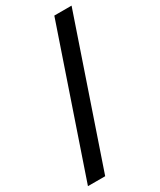

<svg xmlns="http://www.w3.org/2000/svg" viewBox="-209 -765 762 916"><g transform="rotate(-30 171.5 -307.5)"><path d="M258 -700H353L85 85H-10Z"/></g></svg>

Font: Cabin
Style: Regular
Weight: 400
Designer: Pablo Impallari
Foundry: Pablo Impallari. http://www.impallari.com Igino Marini. http://www.ikern.com
Version: Version 2.200